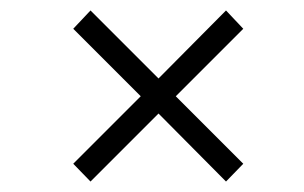

<svg xmlns="http://www.w3.org/2000/svg" viewBox="-20 -506 581 367"><path d="M445 -451 316 -322 445 -193 412 -159 283 -289 153 -159 120 -193 249 -322 120 -451 153 -486 283 -356 412 -486Z"/></svg>

Font: TypoPRO Montserrat Alternates
Style: Italic
Weight: 300
Italic angle: -11.3°
Designer: Julieta Ulanovsky
Foundry: Julieta Ulanovsky
Version: Version 6.001